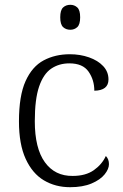

<svg xmlns="http://www.w3.org/2000/svg" viewBox="-20 -770 512 800"><path d="M272 10Q211 10 163 -18.5Q115 -47 87 -108Q59 -169 59 -264Q59 -371 86.5 -432Q114 -493 162 -518.5Q210 -544 271 -544Q314 -544 351 -531Q388 -518 410 -494.5Q432 -471 432 -439Q432 -393 373 -392Q373 -437 349 -471.5Q325 -506 269 -506Q226 -506 193.5 -484Q161 -462 143 -409.5Q125 -357 125 -265Q125 -152 167 -94Q209 -36 283 -37Q337 -37 371 -61Q405 -85 421 -120Q434 -107 434 -86Q434 -66 416 -43.5Q398 -21 361.5 -5.5Q325 10 272 10ZM273 -646Q255 -646 243 -657Q231 -668 231 -698Q231 -728 243 -739Q255 -750 273 -750Q290 -750 302 -739Q314 -728 314 -698Q314 -668 302 -657Q290 -646 273 -646Z"/></svg>

Font: Noto Serif Myanmar Light
Style: Regular
Weight: 300
Designer: Ben Mitchell and the Monotype Design Team
Foundry: Monotype Imaging Inc.
Version: Version 2.106; ttfautohint (v1.8.4.7-5d5b)